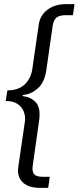

<svg xmlns="http://www.w3.org/2000/svg" viewBox="-20 -743 378 924"><path d="M171 161Q116 161 88.5 133.5Q61 106 68 60L100 -159.5Q103 -183 94.5 -205.5Q86 -228 64.8 -242.5Q43.5 -257 7.5 -257L15.5 -308Q70 -308.5 99.5 -337.2Q129 -366 135.5 -410.5L166.5 -625Q173 -670 208.8 -696.5Q244.5 -723 296.5 -723H338.5L331 -670H298.5Q264 -670 250.5 -657Q237 -644 233.5 -619L202.5 -402.5Q193.5 -345.5 162 -317.8Q130.5 -290 94.5 -286.5Q89 -285.5 88.2 -283Q87.5 -280.5 93.5 -279.5Q127.5 -276.5 152 -250.8Q176.5 -225 168.5 -164L137.5 54.5Q133.5 82 143.8 95Q154 108 188.5 108H219.5L212 161Z"/></svg>

Font: Public Sans Light
Style: Italic
Weight: 300
Italic angle: -8°
Designer: The Public Sans project authors (U.S. Web Design System). Libre Franklin designed by Pablo Impallari and Rodrigo Fuenzal
Version: Version 1.007; ttfautohint (v1.8.1) -l 8 -r 50 -G 200 -x 14 